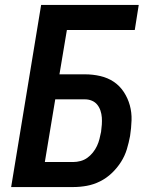

<svg xmlns="http://www.w3.org/2000/svg" viewBox="-20 -755 640 775"><path d="M25 0 146 -735H540L524 -634H250L220 -455H323Q355 -455 385 -448Q415 -441 439 -425Q463 -409 479.5 -384Q496 -359 504 -330Q512 -301 511 -269.5Q510 -238 505 -206Q500 -179 492 -152.5Q484 -126 468.5 -101.5Q453 -77 431.5 -56.5Q410 -36 384 -23Q358 -10 330.5 -5Q303 0 276 0ZM161 -101H275Q290 -101 305 -105Q320 -109 332.5 -118Q345 -127 355 -139.5Q365 -152 371.5 -166Q378 -180 381.5 -194Q385 -208 388 -223Q390 -237 391 -252Q392 -267 391 -281Q390 -295 385.5 -308.5Q381 -322 372.5 -332.5Q364 -343 351 -348.5Q338 -354 323 -354H203Z"/></svg>

Font: Iosevka Extended Oblique
Style: Bold
Weight: 700
Width: 7
Italic angle: -9°
Monospace: yes
Designer: Belleve Invis
Foundry: Belleve Invis
Version: Version 32.5.0; ttfautohint (v1.8.4)